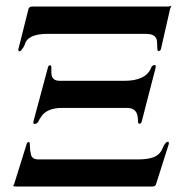

<svg xmlns="http://www.w3.org/2000/svg" viewBox="-20 -679 675 699"><path d="M167 -415Q167 -384.8 197.3 -384.8H432.6Q511.7 -384.8 530.3 -432.6Q534.2 -442.4 544.9 -442.4Q546.9 -442.4 546.9 -433.6L495.1 -233.4Q492.2 -228.5 487.3 -228.5Q482.4 -228.5 482.4 -237.8Q482.4 -247.1 480.5 -257.8Q474.6 -286.1 442.4 -286.1H206.1Q153.3 -286.1 131.8 -256.8Q124 -246.1 119.6 -236.8Q115.2 -227.5 103.5 -227.5Q101.6 -227.5 101.6 -236.3L155.3 -436.5Q158.2 -441.4 163.1 -441.4Q167 -441.4 167 -431.6ZM556.6 -493.2Q552.7 -494.1 552.7 -503.9Q552.7 -513.7 551.8 -524.4Q551.8 -534.2 547.9 -541Q539.1 -555.7 511.7 -555.7H153.3Q81.1 -555.7 70.3 -517.6Q67.4 -507.8 58.6 -498Q56.6 -492.2 48.8 -492.2Q46.9 -492.2 46.9 -500L84 -647.5Q86.9 -655.3 98.6 -655.3H589.8Q602.5 -655.3 602.5 -659.2L603.5 -657.2Q603.5 -655.3 599.6 -648.4L565.4 -498Q561.5 -493.2 556.6 -493.2ZM41 0Q30.3 0 28.3 -2Q28.3 -3.9 29.3 -4.9Q30.3 -5.9 31.2 -7.8L78.1 -158.2Q81.1 -162.1 85 -162.1Q88.9 -162.1 88.9 -147Q88.9 -131.8 92.8 -116.2Q96.7 -98.6 120.1 -98.6H480.5Q539.1 -98.6 557.6 -118.2Q566.4 -126 571.3 -137.7Q581.1 -163.1 592.8 -163.1Q594.7 -163.1 594.7 -155.3L547.9 -7.8Q545.9 0 533.2 0Z"/></svg>

Font: Menaion Unicode
Style: Regular
Weight: 400
Designer: Aleksandr Andreev
Foundry: Ponomar Technologies, Inc.
Version: 2.0